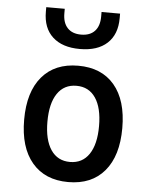

<svg xmlns="http://www.w3.org/2000/svg" viewBox="-55 -829 696 883"><g transform="rotate(5 293.0 -387.0)"><path d="M293 9.8Q185.5 9.8 126 -60.5Q66.4 -130.9 66.4 -258.8Q66.4 -387.2 126 -457.3Q185.5 -527.3 293 -527.3Q400.9 -527.3 460.2 -457.3Q519.5 -387.2 519.5 -258.8Q519.5 -130.9 460.2 -60.5Q400.9 9.8 293 9.8ZM293 -83Q350.1 -83 381.1 -128.9Q412.1 -174.8 412.1 -258.8Q412.1 -343.3 381.1 -388.9Q350.1 -434.6 293 -434.6Q235.8 -434.6 204.8 -388.9Q173.8 -343.3 173.8 -258.8Q173.8 -174.8 204.8 -128.9Q235.8 -83 293 -83ZM293 -604.5Q211.9 -604.5 167.2 -645.5Q122.6 -686.5 122.6 -761.7V-782.7H208V-761.7Q208 -718.3 230 -694.6Q252 -670.9 293 -670.9Q334 -670.9 356 -694.6Q377.9 -718.3 377.9 -761.7V-782.7H463.4V-761.7Q463.4 -686.5 418.9 -645.5Q374.5 -604.5 293 -604.5Z"/></g></svg>

Font: Cascadia Mono
Style: Regular
Weight: 400
Monospace: yes
Designer: Aaron Bell
Foundry: Saja Typeworks
Version: Version 2102.003